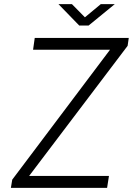

<svg xmlns="http://www.w3.org/2000/svg" viewBox="-20 -906 641 926"><path d="M32.5 0 39 -39.5 510.5 -666H139.5L147.5 -723H601L595.5 -685L120.5 -57.5H505.5L496.5 0ZM362 -783 262 -886H327L389.5 -822.5L466 -886H533.5L407.5 -783Z"/></svg>

Font: Public Sans ExtraLight
Style: Italic
Weight: 200
Italic angle: -8°
Designer: The Public Sans project authors (U.S. Web Design System). Libre Franklin designed by Pablo Impallari and Rodrigo Fuenzal
Version: Version 1.007; ttfautohint (v1.8.1) -l 8 -r 50 -G 200 -x 14 